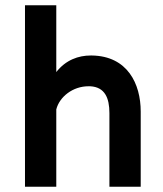

<svg xmlns="http://www.w3.org/2000/svg" viewBox="-20 -710 620 730"><path d="M75 0H194V-294C206 -342 257 -382 316 -382H323C379 -379 396 -337 396 -280V0H515V-286C515 -391 465 -497 329 -499H325C278 -499 230 -482 194 -436V-690H75Z"/></svg>

Font: FREAK Grotesk Next
Style: Bold
Weight: 700
Width: 3
Designer: La Scuola Open Source
Foundry: La Scuola Open Source
Version: Version 1.000;PS 1.0;hotconv 1.0.72;makeotf.lib2.5.5900